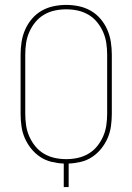

<svg xmlns="http://www.w3.org/2000/svg" viewBox="-20 -763 540 783"><path d="M240 0V-96Q215 -97 190 -103Q165 -109 144 -123Q123 -137 107 -157Q91 -177 81 -200Q71 -223 67.5 -248.5Q64 -274 64 -299V-540Q64 -566 68 -592Q72 -618 82.5 -642Q93 -666 110 -686Q127 -706 149.5 -719Q172 -732 198 -737.5Q224 -743 250 -743Q276 -743 302 -737.5Q328 -732 350.5 -719Q373 -706 390 -686Q407 -666 417.5 -642Q428 -618 432 -592Q436 -566 436 -540V-299Q436 -274 432.5 -248.5Q429 -223 419 -200Q409 -177 393 -157Q377 -137 356 -123Q335 -109 310 -103Q285 -97 260 -96V0ZM250 -114Q274 -114 297 -119Q320 -124 340.5 -136Q361 -148 376 -166.5Q391 -185 400.5 -206.5Q410 -228 413.5 -251.5Q417 -275 417 -299V-540Q417 -564 413.5 -587.5Q410 -611 400.5 -632.5Q391 -654 376 -672.5Q361 -691 340.5 -703Q320 -715 297 -720Q274 -725 250 -725Q226 -725 203 -720Q180 -715 159.5 -703Q139 -691 124 -672.5Q109 -654 99.5 -632.5Q90 -611 86.5 -587.5Q83 -564 83 -540V-299Q83 -275 86.5 -251.5Q90 -228 99.5 -206.5Q109 -185 124 -166.5Q139 -148 159.5 -136Q180 -124 203 -119Q226 -114 250 -114Z"/></svg>

Font: Iosevka SS04 Thin
Style: Regular
Weight: 100
Monospace: yes
Designer: Belleve Invis
Foundry: Belleve Invis
Version: Version 19.0.0; ttfautohint (v1.8.4)